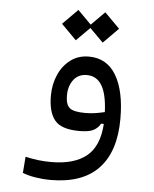

<svg xmlns="http://www.w3.org/2000/svg" viewBox="-54 -594 695 868"><g transform="rotate(5 293.0 -159.5)"><path d="M207 228.5Q174.3 228.5 140.4 223.1Q106.4 217.8 80.6 207.5L86.4 133.8Q116.7 140.6 144 144Q171.4 147.5 203.6 147.5Q306.6 147.5 363 102.5Q419.4 57.6 425.8 -44.9H413.6Q402.8 -25.4 382.6 -14.4Q362.3 -3.4 317.9 -3.4Q236.8 -3.4 206.5 -40Q176.3 -76.7 176.3 -151.4Q176.3 -202.6 195.3 -246.1Q214.4 -289.6 249.3 -315.9Q284.2 -342.3 332.5 -342.3Q414.1 -342.3 456.3 -271.5Q498.5 -200.7 498.5 -74.7Q498.5 73.7 425.5 151.1Q352.5 228.5 207 228.5ZM425.8 -98.6Q422.4 -180.2 398.7 -219.2Q375 -258.3 330.6 -258.3Q292 -258.3 270.3 -230Q248.5 -201.7 248.5 -158.2Q248.5 -117.7 266.6 -102.3Q284.7 -86.9 337.4 -86.9Q361.3 -86.9 382.3 -90.1Q403.3 -93.3 425.8 -98.6ZM388.7 -410.6 327.6 -471.7 266.6 -410.6 198.2 -479.5 266.6 -548.3 327.6 -486.8 388.7 -548.3 457 -479.5Z"/></g></svg>

Font: Cascadia Mono NF SemiLight
Style: Regular
Weight: 350
Monospace: yes
Designer: Aaron Bell
Foundry: Saja Typeworks
Version: Version 2404.023; ttfautohint (v1.8.4)